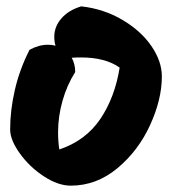

<svg xmlns="http://www.w3.org/2000/svg" viewBox="-20 -585 551 605"><path d="M490 -344Q490 -272 453 -191Q416 -110 350 -55Q284 0 203 0Q163 0 118 -29.5Q73 -59 42.5 -101.5Q12 -144 12 -177Q12 -238 27 -302.5Q42 -367 73 -428Q102 -444 131 -444Q144 -444 155 -441Q151 -453 151 -469Q151 -501 173.5 -527Q196 -553 236 -565Q307 -557 365.5 -522.5Q424 -488 457 -440Q490 -392 490 -344ZM357 -372Q312 -404 235 -404Q216 -404 206 -403Q217 -383 217 -358Q191 -317 177 -267.5Q163 -218 163 -168Q163 -138 167 -114Q250 -142 296 -210Q342 -278 357 -372Z"/></svg>

Font: Mogra
Style: Regular
Weight: 400
Designer: Lipi Raval
Foundry: Lipi Raval
Version: Version 1.002;PS 1.002;hotconv 1.0.88;makeotf.lib2.5.647800;